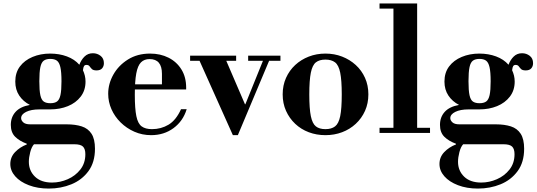

<svg xmlns="http://www.w3.org/2000/svg" viewBox="-20 -774 3124 1118"><path d="M264 324Q199 324 148 304.5Q97 285 68.5 252.5Q40 220 40 181Q40 141 67.5 112Q95 83 136 67V63Q93 47 68 22Q43 -3 43 -47Q43 -92 70.5 -122.5Q98 -153 154 -163Q115 -183 92 -217.5Q69 -252 69 -299Q69 -351 96 -387Q123 -423 169.5 -442.5Q216 -462 272 -462Q325 -462 369.5 -445.5Q414 -429 442 -397Q453 -426 472.5 -445Q492 -464 521 -464Q546 -464 565.5 -449Q585 -434 585 -406Q585 -388 574.5 -376Q564 -364 542 -364Q523 -364 515 -372Q507 -380 501.5 -388Q496 -396 483 -396Q474 -396 469.5 -389.5Q465 -383 463 -365Q470 -350 474 -333.5Q478 -317 478 -299Q478 -248 450 -211.5Q422 -175 375.5 -156Q329 -137 272 -137H210Q161 -137 132 -122.5Q103 -108 103 -86Q103 -73 115.5 -61.5Q128 -50 156 -50H368Q419 -50 456 -38Q493 -26 513 5Q533 36 533 92Q533 171 495 222.5Q457 274 396 299Q335 324 264 324ZM283 289Q330 289 374.5 269.5Q419 250 448 213Q477 176 477 124Q477 93 463 79.5Q449 66 413 66H178Q164 81 156 112Q148 143 148 168Q148 220 183.5 254.5Q219 289 283 289ZM273 -173Q298 -173 312 -183Q326 -193 332 -220.5Q338 -248 338 -300Q338 -355 331.5 -383Q325 -411 311 -421Q297 -431 273 -431Q249 -431 235 -421Q221 -411 215 -383Q209 -355 209 -301Q209 -247 215 -219.5Q221 -192 235 -182.5Q249 -173 273 -173Z M860 13Q808 13 762.5 -7Q717 -27 682.5 -61Q648 -95 629 -138Q610 -181 610 -228Q610 -286 640 -339.5Q670 -393 725 -427.5Q780 -462 854 -462Q914 -462 961.5 -438Q1009 -414 1036.5 -369.5Q1064 -325 1064 -264V-253H717V-283H923V-344Q923 -430 851 -430Q820 -430 801 -411Q782 -392 773.5 -346.5Q765 -301 765 -222Q765 -141 774 -97.5Q783 -54 805 -38Q827 -22 865 -22Q918 -22 961.5 -48Q1005 -74 1034 -138H1067Q1046 -69 990.5 -28Q935 13 860 13Z M1087 -420V-450H1355V-420ZM1425 -420V-450H1613V-420ZM1336 13 1133 -440H1289L1406.4 -167H1411ZM1336 13 1516 -432H1552L1365 13Z M1874.9 13Q1823 13 1778 -4Q1733 -21 1699 -53Q1665 -85 1645.5 -128.5Q1626 -172 1626 -224.5Q1626 -277 1645.5 -320.5Q1665 -364 1699 -395.5Q1733 -427 1778.1 -444.5Q1823.1 -462 1875.1 -462Q1927 -462 1972 -444.5Q2017 -427 2051.5 -395.5Q2086 -364 2105.5 -320.5Q2125 -277 2125 -224.5Q2125 -172 2105.5 -128.5Q2086 -85 2051.5 -53Q2017 -21 1971.9 -4Q1926.9 13 1874.9 13ZM1874.9 -22Q1909.8 -22 1930.9 -38Q1952 -54 1961 -97.7Q1970 -141.5 1970 -224Q1970 -306.6 1961 -350.8Q1952 -395 1930.9 -411Q1909.8 -427 1874.9 -427Q1840 -427 1819.5 -411Q1799 -395 1790 -350.8Q1781 -306.6 1781 -224Q1781 -141.5 1790 -97.7Q1799 -54 1819.5 -38Q1840 -22 1874.9 -22Z M2271 -15V-738H2409V-15ZM2190 0V-30H2484V0ZM2190 -724V-754H2409V-724Z M2763 324Q2698 324 2647 304.5Q2596 285 2567.5 252.5Q2539 220 2539 181Q2539 141 2566.5 112Q2594 83 2635 67V63Q2592 47 2567 22Q2542 -3 2542 -47Q2542 -92 2569.5 -122.5Q2597 -153 2653 -163Q2614 -183 2591 -217.5Q2568 -252 2568 -299Q2568 -351 2595 -387Q2622 -423 2668.5 -442.5Q2715 -462 2771 -462Q2824 -462 2868.5 -445.5Q2913 -429 2941 -397Q2952 -426 2971.5 -445Q2991 -464 3020 -464Q3045 -464 3064.5 -449Q3084 -434 3084 -406Q3084 -388 3073.5 -376Q3063 -364 3041 -364Q3022 -364 3014 -372Q3006 -380 3000.5 -388Q2995 -396 2982 -396Q2973 -396 2968.5 -389.5Q2964 -383 2962 -365Q2969 -350 2973 -333.5Q2977 -317 2977 -299Q2977 -248 2949 -211.5Q2921 -175 2874.5 -156Q2828 -137 2771 -137H2709Q2660 -137 2631 -122.5Q2602 -108 2602 -86Q2602 -73 2614.5 -61.5Q2627 -50 2655 -50H2867Q2918 -50 2955 -38Q2992 -26 3012 5Q3032 36 3032 92Q3032 171 2994 222.5Q2956 274 2895 299Q2834 324 2763 324ZM2782 289Q2829 289 2873.5 269.5Q2918 250 2947 213Q2976 176 2976 124Q2976 93 2962 79.5Q2948 66 2912 66H2677Q2663 81 2655 112Q2647 143 2647 168Q2647 220 2682.5 254.5Q2718 289 2782 289ZM2772 -173Q2797 -173 2811 -183Q2825 -193 2831 -220.5Q2837 -248 2837 -300Q2837 -355 2830.5 -383Q2824 -411 2810 -421Q2796 -431 2772 -431Q2748 -431 2734 -421Q2720 -411 2714 -383Q2708 -355 2708 -301Q2708 -247 2714 -219.5Q2720 -192 2734 -182.5Q2748 -173 2772 -173Z"/></svg>

Font: Libre Bodoni
Style: Regular
Weight: 400
Designer: Pablo Impallari, Rodrigo Fuenzalida
Foundry: Impallari Type
Version: Version 2.005;gftools[0.9.23]